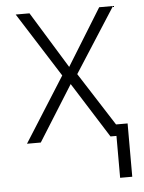

<svg xmlns="http://www.w3.org/2000/svg" viewBox="-51 -571 588 785"><g transform="rotate(-5 242.5 -179.0)"><path d="M242.2 -297.9 385.7 -530.3H442.4L272.5 -265.6L412.6 -46.9H460V171.9H410.2V0H385.7L242.2 -227.5L99.6 0H43L210.9 -265.6L43 -530.3H99.6Z"/></g></svg>

Font: Pretendard GOV ExtraLight
Style: Regular
Weight: 200
Designer: Base glyphs from Inter by Rasmus Andersson; Hangeul glyphs from Noto Sans CJK(Source Han Sans) by Jang Soo-young and Kan
Foundry: Kil Hyung-jin
Version: Version 1.309